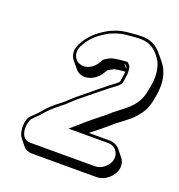

<svg xmlns="http://www.w3.org/2000/svg" viewBox="-137 -790 933 998"><g transform="rotate(20 329.5 -291.0)"><path d="M606 10C610 -12 604 -33 591 -48L562 -84C549 -99 529 -109 507 -109H391C413 -128 437 -145 459 -164L484 -185C519 -218 562 -241 594 -277C621 -307 640 -335 649 -385L654 -412C668 -492 652 -546 619 -587L589 -623C569 -647 543 -667 506 -673C469 -678 431 -672 394 -669C360 -665 334 -655 306 -642C257 -614 217 -584 189 -533L183 -522C165 -487 172 -455 189 -435L218 -400C225 -391 234 -384 244 -380C292 -362 341 -397 360 -432L366 -442C367 -444 372 -451 375 -451C383 -456 389 -459 393 -461C397 -463 399 -466 405 -466C414 -468 427 -470 437 -471L460 -473C460 -465 459 -456 457 -445L452 -416C449 -411 445 -407 440 -403C384 -362 333 -317 278 -273C257 -257 238 -237 219 -221C216 -217 211 -213 206 -210C186 -195 163 -176 146 -159C126 -140 112 -118 92 -101L72 -81C50 -54 51 11 73 37L102 73C112 85 127 92 146 93H507C552 93 598 55 606 10ZM459 -489 442 -509H446C449 -506 459 -498 458 -493C458 -491 459 -490 459 -489ZM340 -499C328 -492 326 -484 325 -483L318 -472C302 -442 262 -415 223 -430C196 -440 175 -476 196 -517L202 -528C228 -575 264 -602 311 -629C338 -641 362 -650 393 -654C432 -657 467 -663 501 -658C549 -650 579 -615 599 -579C615 -546 620 -501 610 -447L605 -420C587 -317 511 -292 446 -230L421 -210C396 -189 366 -167 339 -142C330 -133 321 -126 314 -120L284 -94H505C541 -94 567 -61 561 -25C555 11 517 43 480 43H120C81 41 64 3 74 -47C77 -60 81 -69 83 -72L101 -91C124 -111 138 -132 156 -149C172 -165 195 -184 213 -198C220 -203 224 -206 229 -211C249 -229 266 -247 286 -262C340 -305 393 -351 448 -391C455 -396 461 -404 467 -412L472 -445C476 -469 476 -478 472 -501C470 -510 461 -517 455 -524H444C440 -524 435 -524 431 -523L409 -521C392 -519 368 -515 358 -509C351 -506 347 -503 340 -499Z"/></g></svg>

Font: Blanket
Style: PosterObl
Weight: 900
Foundry: Cannot Into Space Fonts
Version: Version 0.9